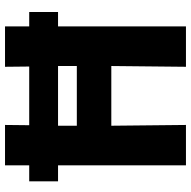

<svg xmlns="http://www.w3.org/2000/svg" viewBox="-18 -724 743 746"><g transform="rotate(-90 353.0 -351.5)"><path d="M83 0V-497H21V-609H83V-703H240L239 -609H467L466 -703H623V-609H679V-497H623V0H466L469 -290H237L240 0ZM237 -424H469V-497H237Z"/></g></svg>

Font: Ruda SemiBold
Style: Bold
Weight: 900
Designer: Mariela Monsalve and Angelina Sanchez
Foundry: Mariela Monsalve and Angelina Sanchez
Version: Version 2.000